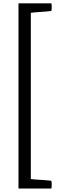

<svg xmlns="http://www.w3.org/2000/svg" viewBox="-20 -877 340 1131"><path d="M161.6 177.7Q171.4 179.2 188 180.4Q204.6 181.6 222.2 182.6Q239.7 183.6 256.3 185.1Q272.9 186.5 282.7 188Q284.7 198.2 284.7 210.4Q284.7 222.7 282.7 233.4H88.9V-857.4H282.7Q284.7 -847.2 284.7 -835Q284.7 -822.8 282.7 -812.5Q272.9 -811 256.3 -809.6Q239.7 -808.1 222.2 -806.9Q204.6 -805.7 188 -804.4Q171.4 -803.2 161.6 -801.8Z"/></svg>

Font: Fjord
Style: One
Weight: 400
Designer: Viktoriya Grabowska
Foundry: Viktoriya Grabowska
Version: Version 1.002